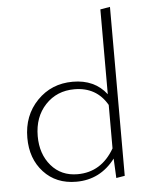

<svg xmlns="http://www.w3.org/2000/svg" viewBox="-52 -757 631 805"><g transform="rotate(-5 263.5 -355.0)"><path d="M400 -707 441 -714V-3L405 3L401 -79Q338 4 237 4Q152 4 100 -52.5Q48 -109 48 -197Q48 -291 108 -353Q168 -415 258 -415Q350 -415 400 -350ZM245 -27Q345 -27 400 -122V-305Q355 -383 262 -383Q188 -383 140 -332Q92 -281 92 -200Q92 -125 134 -76Q176 -27 245 -27Z"/></g></svg>

Font: EauTestText Light
Style: Regular
Weight: 300
Designer: Christian Thalmann (Catharsis Fonts)
Version: Version 0.001;PS 000.001;hotconv 1.0.88;makeotf.lib2.5.64775